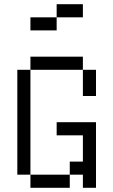

<svg xmlns="http://www.w3.org/2000/svg" viewBox="-20 -895 540 915"><path d="M375 -812.5V-875H250V-812.5H125V-750H250V-812.5ZM125 -62.5V0H312.5V-62.5ZM125 -62.5Q125 -62.5 125 -562.5H62.5Q62.5 -562.5 62.5 -62.5ZM375 -62.5V0H437.5V-312.5H250V-250H375Q375 -250 375 -125H312.5V-62.5ZM375 -562.5Q375 -562.5 375 -437.5H437.5Q437.5 -437.5 437.5 -562.5ZM125 -562.5H375V-625H125Z"/></svg>

Font: CalcUnifontExMono
Style: Regular
Weight: 500
Version: Version 15.0.06